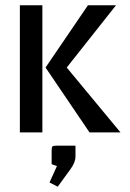

<svg xmlns="http://www.w3.org/2000/svg" viewBox="-20 -500 490 725"><path d="M198 205 167 189 195 127 175 120V70Q175 56 178 53Q181 50 195 50H265V91Q265 113 246 139ZM152 -245 312 -480H418L232 -245L435 0H318ZM55 0V-480H140V0Z"/></svg>

Font: Glametrix
Style: Bold
Weight: 700
Designer: gluk
Foundry: gluk
Version: Version 0.40